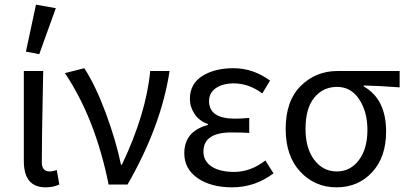

<svg xmlns="http://www.w3.org/2000/svg" viewBox="-20 -790 1743 822"><path d="M175 12Q82 12 82 -101V-486H165Q164 -442 162.5 -359.5Q161 -277 160 -212Q159 -147 159 -95Q159 -56 193 -56Q205 -56 223 -62L234 0Q208 12 175 12ZM91 -569 134 -770 219 -755 148 -558Z M445 0Q388 -283 258 -477L341 -498Q389 -424 432.5 -307Q476 -190 498 -85H502Q606 -304 623 -486H706Q670 -250 526 0Z M974 12Q883 12 826 -27.5Q769 -67 769 -134Q769 -228 870 -255V-259Q833 -272 813 -302Q793 -332 793 -367Q793 -431 846 -464.5Q899 -498 979 -498Q1064 -498 1136 -445L1103 -390Q1045 -433 981 -433Q934 -433 904.5 -413Q875 -393 875 -357Q875 -282 986 -282Q1009 -282 1047 -285V-221Q1018 -223 971 -223Q851 -223 851 -141Q851 -100 886 -77Q921 -54 983 -54Q1053 -54 1116 -103L1151 -48Q1072 12 974 12Z M1421 12Q1328 12 1265.5 -55Q1203 -122 1203 -238Q1203 -358 1267.5 -422Q1332 -486 1425 -486H1691V-416Q1596 -423 1537 -424V-420Q1633 -366 1633 -227Q1633 -117 1573 -52.5Q1513 12 1421 12ZM1422 -56Q1480 -56 1516.5 -104.5Q1553 -153 1553 -234Q1553 -311 1518 -364.5Q1483 -418 1423 -418Q1363 -418 1325.5 -372Q1288 -326 1288 -238Q1288 -155 1325.5 -105.5Q1363 -56 1422 -56Z"/></svg>

Font: Toshiba Sans
Style: Regular
Weight: 400
Designer: Paul D. Hunt
Foundry: Toshiba Corporation
Version: Version 2.020;PS 2.0;hotconv 1.0.86;makeotf.lib2.5.63406